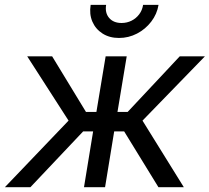

<svg xmlns="http://www.w3.org/2000/svg" viewBox="-34 -781 874 801"><path d="M-13.7 0 252 -277.8 79.6 -545.9H183.6L324.7 -314H368.2L406.7 -545.9H494.6L456.1 -314H498.5L715.8 -545.9H820.8L560.5 -277.8L732.9 0H627L483.9 -232.9H442.4L404.3 0H316.4L354.5 -232.9H313L92.8 0ZM462.4 -622.6Q422.9 -622.6 393.8 -641.1Q364.7 -659.7 351.3 -690.9Q337.9 -722.2 344.2 -760.7H408.7Q403.3 -727.1 421.4 -706.1Q439.5 -685.1 473.1 -685.1Q495.6 -685.1 514.6 -694.6Q533.7 -704.1 546.6 -721.2Q559.6 -738.3 563 -760.7H627.4Q621.1 -722.2 596.9 -690.7Q572.8 -659.2 537.6 -640.9Q502.4 -622.6 462.4 -622.6Z"/></svg>

Font: Inter Variable
Style: Italic
Weight: 400
Italic angle: -9.39999°
Designer: Rasmus Andersson
Foundry: rsms
Version: Version 4.001;git-9221beed3